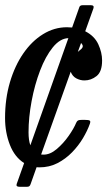

<svg xmlns="http://www.w3.org/2000/svg" viewBox="-22 -635 414 740"><path d="M371.5 -402Q371.5 -358.5 350.2 -341.8Q329 -325 303.5 -325Q287 -325 272 -333Q257 -341 250.5 -358.5L136.5 -39.5Q141 -39 146 -39Q171.5 -39 197 -60.8Q222.5 -82.5 242.8 -111.5Q263 -140.5 271.5 -161.5Q274.5 -168.5 278.8 -170.8Q283 -173 294 -173H304.5Q319.5 -173 323.8 -170.2Q328 -167.5 324 -157Q315 -131.5 297.8 -102.5Q280.5 -73.5 255.8 -48Q231 -22.5 199.5 -6.2Q168 10 130 10Q124.5 10 119 9.5L96.5 73Q94.5 79.5 91.5 82.2Q88.5 85 81.5 85H54.5Q38 85 42.5 73.5L71 -6.5Q34.5 -29.5 16 -77Q-2.5 -124.5 -2.5 -180Q-2.5 -254 16.2 -317.8Q35 -381.5 67.8 -429Q100.5 -476.5 143.8 -503.2Q187 -530 236 -530Q246.5 -530 256 -529L284 -608Q286.5 -615 297.5 -615H327.5Q342.5 -615 338 -602.5L306.5 -514.5Q342 -496.5 356.8 -464.5Q371.5 -432.5 371.5 -402ZM88 -125Q88 -94.5 95 -75L241.5 -488Q209.5 -487 181.5 -452.5Q153.5 -418 132.5 -363Q111.5 -308 99.8 -245.2Q88 -182.5 88 -125ZM297 -457Q297 -462.5 290.5 -469.5L278 -435Q285.5 -441 291.2 -446.2Q297 -451.5 297 -457Z"/></svg>

Font: Besley* Condensed
Style: Italic
Weight: 400
Width: 3
Italic angle: -13°
Designer: Owen Earl
Foundry: indestructible type*
Version: Version 3.000; ttfautohint (v1.8.3)